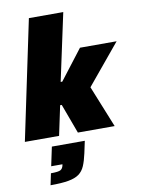

<svg xmlns="http://www.w3.org/2000/svg" viewBox="-113 -816 877 1177"><g transform="rotate(-10 325.5 -227.0)"><path d="M-5 0 151 -743H365L275 -324H285L428 -510H656L449 -260L554 0H325L257 -184H247L208 0ZM104 289 119 217Q166 217 179.5 209Q193 201 197 181L198 175H128L153 57H358L342 132Q332 178 319 208.5Q306 239 282 256.5Q258 274 215.5 281.5Q173 289 104 289Z"/></g></svg>

Font: Saira Black
Style: Italic
Weight: 900
Italic angle: -12°
Designer: Hector Gatti with collaboration of the Omnibus-Type team
Foundry: Omnibus-Type
Version: Version 1.100; ttfautohint (v1.8.3)